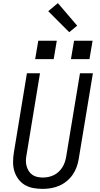

<svg xmlns="http://www.w3.org/2000/svg" viewBox="-20 -1206 640 1234"><path d="M254 8Q254 8 254 8Q254 8 254 8Q223 8 193.5 2.5Q164 -3 139.5 -17.5Q115 -32 98 -55Q81 -78 72.5 -105.5Q64 -133 64 -163.5Q64 -194 69 -225L153 -735H237L151 -213Q147 -194 146.5 -175.5Q146 -157 150.5 -140Q155 -123 164 -108Q173 -93 187 -83Q201 -73 219 -69Q237 -65 255 -65Q273 -65 290.5 -68.5Q308 -72 325 -80Q342 -88 356 -101Q370 -114 380 -129.5Q390 -145 396 -162.5Q402 -180 405 -197L494 -735H577L486 -185Q482 -159 472.5 -132.5Q463 -106 447 -83Q431 -60 408.5 -41.5Q386 -23 360 -12Q334 -1 307.5 3.5Q281 8 254 8ZM436 -826 456 -944H575L555 -826ZM206 -826 226 -944H345L325 -826ZM425 -999 290 -1134 352 -1186 476 -1041Z"/></svg>

Font: Iosevka SS04 Extended Oblique
Style: Regular
Weight: 400
Width: 7
Italic angle: -9°
Monospace: yes
Designer: Belleve Invis
Foundry: Belleve Invis
Version: Version 19.0.0; ttfautohint (v1.8.4)